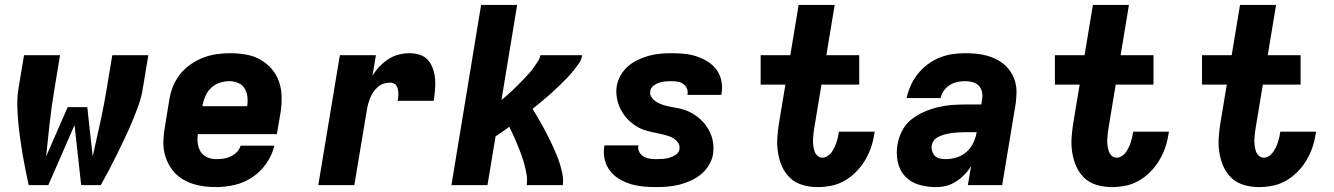

<svg xmlns="http://www.w3.org/2000/svg" viewBox="-20 -755 5440 783"><path d="M97 0Q90 -32 83.5 -64.5Q77 -97 71.5 -129.5Q66 -162 61.5 -195Q57 -228 54 -261.5Q51 -295 50.5 -329Q50 -363 56 -398L78 -530H225L203 -398Q191 -328 183 -257.5Q175 -187 168 -117L256 -318H336L358 -117L361 -130Q376 -197 390.5 -263.5Q405 -330 416 -398L438 -530H585L563 -398Q558 -363 546 -329Q534 -295 520 -261.5Q506 -228 490.5 -195Q475 -162 459 -129.5Q443 -97 426 -64.5Q409 -32 391 0H311L284 -245L177 0Z M861 8Q837 8 812.5 5Q788 2 765.5 -5.5Q743 -13 723.5 -25Q704 -37 689 -54.5Q674 -72 664 -93Q654 -114 649.5 -137.5Q645 -161 646.5 -186Q648 -211 652 -235L670 -345Q674 -373 684.5 -400Q695 -427 713 -450.5Q731 -474 756 -491.5Q781 -509 808 -519.5Q835 -530 863 -534Q891 -538 919 -538Q951 -538 983 -532.5Q1015 -527 1041.5 -512Q1068 -497 1088 -474Q1108 -451 1118 -421.5Q1128 -392 1128.5 -359.5Q1129 -327 1124 -295L1109 -208H787Q784 -189 786.5 -170Q789 -151 798.5 -136Q808 -121 825 -113.5Q842 -106 861 -106Q876 -106 891 -108Q906 -110 920 -116.5Q934 -123 945.5 -134.5Q957 -146 961 -161H1099Q1090 -123 1066.5 -89Q1043 -55 1009.5 -32.5Q976 -10 937.5 -1Q899 8 861 8ZM806 -322H988Q991 -341 989 -359.5Q987 -378 978 -393.5Q969 -409 952 -416.5Q935 -424 916 -424Q897 -424 877.5 -418Q858 -412 842.5 -398Q827 -384 818.5 -365Q810 -346 806 -327Z M1278 0 1366 -530H1513L1499 -446Q1511 -466 1527.5 -483.5Q1544 -501 1564 -514Q1584 -527 1606.5 -532.5Q1629 -538 1651 -538Q1673 -538 1693.5 -531Q1714 -524 1727 -508Q1740 -492 1746.5 -472Q1753 -452 1754.5 -431Q1756 -410 1754 -387.5Q1752 -365 1749 -344H1602Q1603 -352 1604 -360Q1605 -368 1604.5 -376Q1604 -384 1602.5 -391.5Q1601 -399 1597 -405.5Q1593 -412 1586 -415Q1579 -418 1571 -418Q1558 -418 1545 -414Q1532 -410 1521.5 -401Q1511 -392 1503 -380.5Q1495 -369 1490 -356.5Q1485 -344 1481.5 -331.5Q1478 -319 1476 -306L1425 0Z M1821 0 1942 -735H2089L2025 -347Q2037 -357 2048.5 -367Q2060 -377 2071 -387.5Q2082 -398 2093 -409Q2104 -420 2114.5 -431Q2125 -442 2135.5 -453.5Q2146 -465 2155 -477.5Q2164 -490 2172.5 -503Q2181 -516 2184 -530H2354Q2352 -512 2341 -496.5Q2330 -481 2318 -466Q2306 -451 2293 -437.5Q2280 -424 2266.5 -411Q2253 -398 2239 -385Q2225 -372 2210.5 -359.5Q2196 -347 2181.5 -335Q2167 -323 2152 -311Q2163 -293 2173.5 -275Q2184 -257 2194 -239Q2204 -221 2213.5 -202Q2223 -183 2232 -164Q2241 -145 2249 -125.5Q2257 -106 2263.5 -85.5Q2270 -65 2274 -43.5Q2278 -22 2275 0H2128Q2131 -22 2127.5 -43Q2124 -64 2118.5 -84.5Q2113 -105 2106 -124.5Q2099 -144 2091 -163Q2083 -182 2074.5 -201Q2066 -220 2057 -238Q2043 -228 2029 -218Q2015 -208 2001 -199L1968 0Z M2656 8Q2630 8 2603.5 5.5Q2577 3 2552 -4.5Q2527 -12 2505.5 -25Q2484 -38 2468.5 -57.5Q2453 -77 2446.5 -102.5Q2440 -128 2444 -154Q2444 -156 2444.5 -158Q2445 -160 2445 -162H2584Q2584 -161 2584 -160.5Q2584 -160 2583 -159Q2581 -146 2587.5 -134.5Q2594 -123 2605 -116.5Q2616 -110 2629.5 -108Q2643 -106 2656 -106Q2670 -106 2683.5 -107Q2697 -108 2710.5 -112Q2724 -116 2736.5 -124.5Q2749 -133 2751 -147Q2751 -147 2751 -147Q2751 -147 2751 -147Q2753 -160 2746.5 -171Q2740 -182 2729.5 -189Q2719 -196 2707 -200Q2695 -204 2682.5 -207Q2670 -210 2657 -212.5Q2644 -215 2631.5 -218Q2619 -221 2607 -225Q2595 -229 2584 -235Q2573 -241 2563 -248.5Q2553 -256 2544 -264.5Q2535 -273 2527.5 -283Q2520 -293 2514 -304Q2508 -315 2503.5 -326.5Q2499 -338 2496.5 -351Q2494 -364 2493.5 -377Q2493 -390 2495 -403Q2499 -426 2511 -447.5Q2523 -469 2541.5 -485Q2560 -501 2582.5 -511.5Q2605 -522 2627.5 -528Q2650 -534 2673 -536Q2696 -538 2719 -538Q2745 -538 2771 -535.5Q2797 -533 2821 -525Q2845 -517 2866 -504Q2887 -491 2901.5 -471.5Q2916 -452 2921.5 -427Q2927 -402 2923 -376Q2923 -374 2922.5 -372Q2922 -370 2922 -368H2783Q2783 -369 2783.5 -369.5Q2784 -370 2784 -371Q2786 -383 2781 -394.5Q2776 -406 2766 -413Q2756 -420 2743.5 -422Q2731 -424 2719 -424Q2706 -424 2693.5 -423Q2681 -422 2668.5 -418Q2656 -414 2645 -405.5Q2634 -397 2632 -384Q2629 -369 2638 -357Q2647 -345 2659.5 -338Q2672 -331 2686.5 -326.5Q2701 -322 2715 -319.5Q2729 -317 2744 -314Q2759 -311 2772.5 -306.5Q2786 -302 2799 -295Q2812 -288 2823 -279.5Q2834 -271 2844 -261Q2854 -251 2862 -239Q2870 -227 2876 -214Q2882 -201 2885.5 -186.5Q2889 -172 2889.5 -157Q2890 -142 2888 -127Q2884 -103 2871 -81.5Q2858 -60 2838.5 -44Q2819 -28 2796.5 -18Q2774 -8 2750.5 -2Q2727 4 2703.5 6Q2680 8 2656 8Z M3314 8Q3283 8 3253.5 -0.5Q3224 -9 3203 -28.5Q3182 -48 3170 -74.5Q3158 -101 3153 -131Q3148 -161 3150 -192Q3152 -223 3157 -254L3183 -410H3082V-530H3203L3237 -735H3384L3350 -530H3484V-410H3330L3301 -235Q3299 -223 3297.5 -210.5Q3296 -198 3295.5 -186Q3295 -174 3296.5 -162Q3298 -150 3301.5 -139Q3305 -128 3313.5 -120Q3322 -112 3334 -112Q3344 -112 3354 -118Q3364 -124 3370.5 -133Q3377 -142 3382 -152Q3387 -162 3390.5 -172Q3394 -182 3396.5 -192.5Q3399 -203 3400 -213Q3401 -214 3401 -215.5Q3401 -217 3401 -218H3547Q3547 -216 3546.5 -213Q3546 -210 3545 -207Q3541 -179 3531.5 -152Q3522 -125 3507 -100Q3492 -75 3470.5 -53.5Q3449 -32 3423.5 -17.5Q3398 -3 3369.5 2.5Q3341 8 3314 8Z M3795 8Q3760 8 3726.5 -2Q3693 -12 3670.5 -36.5Q3648 -61 3641 -95.5Q3634 -130 3640 -165Q3645 -194 3659 -221.5Q3673 -249 3697 -268Q3721 -287 3749 -299Q3777 -311 3806 -318Q3835 -325 3863.5 -327Q3892 -329 3921 -329H3982L3985 -350Q3988 -366 3984.5 -381Q3981 -396 3971 -406Q3961 -416 3946 -420Q3931 -424 3915 -424Q3899 -424 3883 -420.5Q3867 -417 3853 -408Q3839 -399 3829 -385Q3819 -371 3816 -355H3677Q3683 -381 3694 -406Q3705 -431 3722.5 -453Q3740 -475 3762.5 -492Q3785 -509 3810.5 -519.5Q3836 -530 3862.5 -534Q3889 -538 3915 -538Q3938 -538 3960 -536Q3982 -534 4003 -528.5Q4024 -523 4043 -513.5Q4062 -504 4077.5 -490Q4093 -476 4104 -458Q4115 -440 4120.5 -419.5Q4126 -399 4125.5 -376.5Q4125 -354 4122 -332L4067 0H3927L3940 -77Q3940 -77 3940 -77Q3940 -77 3940 -77Q3933 -66 3931.5 -64.5Q3930 -63 3927 -58.5Q3924 -54 3920 -50Q3916 -46 3912 -42Q3908 -38 3904 -34Q3900 -30 3895.5 -26.5Q3891 -23 3886.5 -20Q3882 -17 3877.5 -14Q3873 -11 3868 -8.5Q3863 -6 3858 -3.5Q3853 -1 3847.5 0.5Q3842 2 3837 3.5Q3832 5 3826.5 5.5Q3821 6 3816 7Q3811 8 3805.5 8Q3800 8 3795 8ZM3837 -106Q3859 -106 3881.5 -113Q3904 -120 3921.5 -135.5Q3939 -151 3949 -172Q3959 -193 3963 -215V-216H3921Q3911 -216 3901 -215.5Q3891 -215 3881 -214.5Q3871 -214 3861.5 -212.5Q3852 -211 3842 -209Q3832 -207 3822.5 -203.5Q3813 -200 3803.5 -195Q3794 -190 3788 -181.5Q3782 -173 3780 -163Q3778 -151 3781.5 -139Q3785 -127 3793 -119Q3801 -111 3813 -108.5Q3825 -106 3837 -106Z M4514 8Q4483 8 4453.5 -0.5Q4424 -9 4403 -28.5Q4382 -48 4370 -74.5Q4358 -101 4353 -131Q4348 -161 4350 -192Q4352 -223 4357 -254L4383 -410H4282V-530H4403L4437 -735H4584L4550 -530H4684V-410H4530L4501 -235Q4499 -223 4497.5 -210.5Q4496 -198 4495.5 -186Q4495 -174 4496.5 -162Q4498 -150 4501.5 -139Q4505 -128 4513.5 -120Q4522 -112 4534 -112Q4544 -112 4554 -118Q4564 -124 4570.5 -133Q4577 -142 4582 -152Q4587 -162 4590.5 -172Q4594 -182 4596.5 -192.5Q4599 -203 4600 -213Q4601 -214 4601 -215.5Q4601 -217 4601 -218H4747Q4747 -216 4746.5 -213Q4746 -210 4745 -207Q4741 -179 4731.5 -152Q4722 -125 4707 -100Q4692 -75 4670.5 -53.5Q4649 -32 4623.5 -17.5Q4598 -3 4569.5 2.5Q4541 8 4514 8Z M5114 8Q5083 8 5053.5 -0.5Q5024 -9 5003 -28.5Q4982 -48 4970 -74.5Q4958 -101 4953 -131Q4948 -161 4950 -192Q4952 -223 4957 -254L4983 -410H4882V-530H5003L5037 -735H5184L5150 -530H5284V-410H5130L5101 -235Q5099 -223 5097.5 -210.5Q5096 -198 5095.5 -186Q5095 -174 5096.5 -162Q5098 -150 5101.5 -139Q5105 -128 5113.5 -120Q5122 -112 5134 -112Q5144 -112 5154 -118Q5164 -124 5170.5 -133Q5177 -142 5182 -152Q5187 -162 5190.5 -172Q5194 -182 5196.5 -192.5Q5199 -203 5200 -213Q5201 -214 5201 -215.5Q5201 -217 5201 -218H5347Q5347 -216 5346.5 -213Q5346 -210 5345 -207Q5341 -179 5331.5 -152Q5322 -125 5307 -100Q5292 -75 5270.5 -53.5Q5249 -32 5223.5 -17.5Q5198 -3 5169.5 2.5Q5141 8 5114 8Z"/></svg>

Font: Iosevka Curly HvExObl
Style: Regular
Weight: 900
Width: 7
Italic angle: -9°
Monospace: yes
Designer: Belleve Invis
Foundry: Belleve Invis
Version: Version 11.1.0; ttfautohint (v1.8.3)